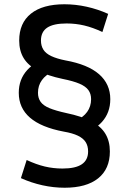

<svg xmlns="http://www.w3.org/2000/svg" viewBox="-20 -760 605 900"><path d="M340 -198Q370 -210 388.5 -235.5Q407 -261 407 -295Q407 -320 394.5 -337.5Q382 -355 353 -367.5Q324 -380 274 -390Q203 -405 157.5 -429Q112 -453 91 -487.5Q70 -522 70 -570Q70 -652 125 -696Q180 -740 282 -740Q334 -740 386 -728.5Q438 -717 487 -695L460 -610Q415 -631 375 -640.5Q335 -650 292 -650Q231 -650 201.5 -630.5Q172 -611 172 -570Q172 -545 183.5 -527Q195 -509 220.5 -497Q246 -485 286 -477Q392 -458 444.5 -412Q497 -366 497 -295Q497 -232 458 -188.5Q419 -145 348 -128ZM283 120Q231 120 179 108.5Q127 97 78 75L105 -10Q150 11 190 20.5Q230 30 273 30Q334 30 363.5 10Q393 -10 393 -50Q393 -76 381.5 -94Q370 -112 345 -124Q320 -136 279 -143Q173 -163 120.5 -208.5Q68 -254 68 -325Q68 -388 107.5 -431.5Q147 -475 217 -492L225 -422Q195 -410 176.5 -384.5Q158 -359 158 -325Q158 -300 170.5 -282.5Q183 -265 212 -253Q241 -241 291 -230Q363 -215 408 -191.5Q453 -168 474 -133Q495 -98 495 -50Q495 32 440 76Q385 120 283 120Z"/></svg>

Font: M PLUS 2 Medium
Style: Regular
Weight: 500
Designer: Coji Morishita
Foundry: UNDERFOREST DESIGN
Version: Version 1.001